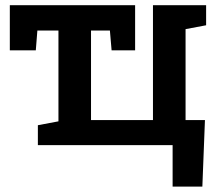

<svg xmlns="http://www.w3.org/2000/svg" viewBox="-20 -548 847 725"><path d="M631.8 156.7V0H123V-75.2L200.7 -89.8V-432.6H121.1L115.2 -357.9H17.1V-528.3H490.2V-357.9H401.4L395 -432.6H323.7V-94.7H557.6V-528.3H758.3V-452.6L680.7 -438V-94.7H753.9L744.1 156.7Z"/></svg>

Font: Roboto Slab Medium
Style: Regular
Weight: 500
Designer: Google
Version: Version 2.001; ttfautohint (v1.8.3)